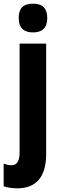

<svg xmlns="http://www.w3.org/2000/svg" viewBox="-53 -788 327 1048"><path d="M49 -689C49 -637 76 -611 127 -611C178 -611 205 -637 205 -689C205 -741 181 -768 127 -768C73 -768 49 -742 49 -689ZM44 240C141 239 199 181 199 53V-550H54V43C54 90 40 114 10 114C-3 114 -18 111 -33 105V229C-8 237 18 240 44 240Z"/></svg>

Font: Noto Sans Arabic UI XCn XBd
Style: Regular
Weight: 800
Width: 2
Designer: Monotype Design Team, Nadine Chahine and Nizar Qandah
Foundry: Monotype Imaging Inc.
Version: Version 2.010